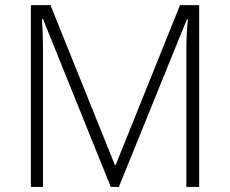

<svg xmlns="http://www.w3.org/2000/svg" viewBox="-20 -734 903 754"><path d="M762.2 0H711.9V-541Q711.9 -597.7 717.8 -658.2H713.9L446.8 0H415L148.9 -659.2H145Q148.9 -594.2 148.9 -535.2V0H101.1V-713.9H178.2L431.2 -85.9H434.1L687 -713.9H762.2Z"/></svg>

Font: Open Sans Hebrew Light
Style: Regular
Weight: 300
Foundry: Ascender Corporation, Yanek Iontef
Version: Version 2.001;PS 002.001;hotconv 1.0.70;makeotf.lib2.5.58329